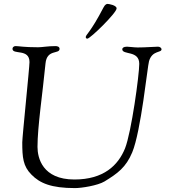

<svg xmlns="http://www.w3.org/2000/svg" viewBox="-20 -944 867 983"><path d="M419 -754C419 -750 422 -746 427 -746C442 -746 577 -878 577 -901C577 -917 538 -924 530 -924C527 -924 518 -922 510 -906C442 -775 419 -767 419 -754ZM44 -694C44 -662 131 -697 131 -626C131 -599 94 -243 94 -215C94 -138 98 -93 141 -50C184 -6 242 19 364 19C398 19 480 6 515 -15C582 -56 625 -87 657 -164C702 -272 735 -605 743 -631C760 -688 807 -672 807 -692C807 -698 799 -705 789 -705C770 -705 727 -701 685 -701C666 -701 642 -705 630 -705C612 -705 606 -698 606 -692C606 -661 693 -688 693 -617C693 -562 653 -267 620 -184C585 -98 511 -25 361 -25C197 -25 172 -136 172 -192C172 -295 198 -465 213 -619C220 -694 285 -665 285 -694C285 -705 273 -708 265 -708C223 -708 197 -702 175 -702C102 -702 76 -708 61 -708C48 -708 44 -700 44 -694Z"/></svg>

Font: OFL Sorts Mill Goudy
Style: Italic
Weight: 500
Italic angle: -6°
Version: Version 003.000